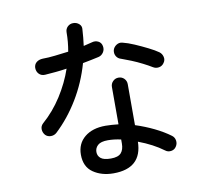

<svg xmlns="http://www.w3.org/2000/svg" viewBox="-91 -914 1181 1072"><g transform="rotate(-10 500.0 -378.5)"><path d="M467.8 54.7Q400.4 54.7 353 22Q305.7 -10.7 305.7 -79.1Q305.7 -141.6 350.1 -178.2Q394.5 -214.8 468.8 -214.8Q487.3 -214.8 505.4 -213.4Q523.4 -211.9 542 -210V-421.9Q542 -440.4 555.2 -453.6Q568.4 -466.8 586.9 -466.8Q606.4 -466.8 619.1 -453.6Q631.8 -440.4 631.8 -421.9V-189.5Q686.5 -171.9 736.8 -147.5Q787.1 -123 825.2 -94.7Q839.8 -84 842.8 -65.4Q845.7 -46.9 835 -31.2Q825.2 -15.6 806.2 -12.7Q787.1 -9.8 772.5 -21.5Q714.8 -64.5 631.8 -95.7Q628.9 54.7 467.8 54.7ZM191.4 -222.7Q177.7 -210.9 159.2 -210.9Q140.6 -210.9 127.9 -223.6Q115.2 -238.3 114.7 -256.8Q114.3 -275.4 127.9 -288.1Q191.4 -343.8 237.8 -416.5Q284.2 -489.3 310.5 -566.4Q278.3 -561.5 246.6 -558.6Q214.8 -555.7 186.5 -553.7Q165 -552.7 151.9 -566.4Q138.7 -580.1 138.7 -601.6Q139.6 -621.1 153.3 -632.3Q167 -643.6 189.5 -644.5Q220.7 -644.5 258.8 -648.9Q296.9 -653.3 335.9 -658.2Q340.8 -685.5 343.3 -712.9Q345.7 -740.2 345.7 -765.6Q345.7 -785.2 358.9 -797.9Q372.1 -810.5 390.6 -810.5Q410.2 -810.5 424.3 -797.9Q438.5 -785.2 435.5 -765.6Q434.6 -743.2 432.1 -720.7Q429.7 -698.2 426.8 -674.8Q453.1 -680.7 474.6 -686.5Q494.1 -692.4 511.2 -684.1Q528.3 -675.8 532.2 -655.3Q536.1 -635.7 525.4 -619.6Q514.6 -603.5 497.1 -599.6Q476.6 -594.7 453.6 -590.3Q430.7 -585.9 406.2 -581.1Q376 -474.6 320.3 -382.8Q264.6 -291 191.4 -222.7ZM786.1 -491.2Q765.6 -503.9 735.8 -519Q706.1 -534.2 674.8 -546.9Q643.6 -559.6 621.1 -567.4Q602.5 -572.3 593.3 -587.4Q584 -602.5 587.9 -622.1Q592.8 -639.6 608.9 -649.9Q625 -660.2 642.6 -655.3Q671.9 -648.4 709 -632.3Q746.1 -616.2 781.2 -598.6Q816.4 -581.1 836.9 -566.4Q851.6 -555.7 856 -537.1Q860.4 -518.6 848.6 -502.9Q837.9 -487.3 819.8 -484.4Q801.8 -481.4 786.1 -491.2ZM467.8 -29.3Q508.8 -29.3 525.4 -47.9Q542 -66.4 542 -101.6V-124Q502.9 -132.8 467.8 -132.8Q427.7 -132.8 410.6 -117.2Q393.6 -101.6 393.6 -79.1Q393.6 -56.6 410.6 -43Q427.7 -29.3 467.8 -29.3Z"/></g></svg>

Font: KTXP_ComRound
Style: Medium
Weight: 500
Version: Version 1.01;May 16, 2022;FontCreator 13.0.0.2683 64-bit